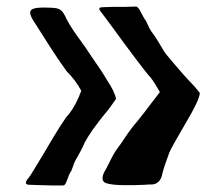

<svg xmlns="http://www.w3.org/2000/svg" viewBox="-20 -640 656 586"><path d="M307 -80Q293 -83 293 -96Q293 -108 304 -125Q308 -132 318.5 -153.5Q329 -175 342 -192Q347 -198 360 -218Q380 -248 400 -271Q428 -306 435 -316L468 -359Q453 -386 440 -403Q422 -421 309 -576L294 -596Q283 -609 283 -613Q283 -618 294 -618L323 -619H360L395 -620Q402 -620 412 -599Q418 -587 422 -581Q426 -577 431 -564.5Q436 -552 444 -541Q456 -526 478 -488Q482 -479 510 -447Q546 -405 553 -398Q574 -377 590 -356Q588 -333 546 -263Q505 -193 497 -175Q481 -132 476 -112Q473 -94 464 -85.5Q455 -77 443 -77Q429 -77 421 -76L391 -75Q386 -75 356.5 -75Q327 -75 307 -80ZM100 -75 71 -76Q59 -76 59 -82Q59 -88 68 -98Q72 -102 115 -174Q178 -282 190 -291Q213 -321 228 -363Q211 -395 183 -423Q155 -462 131.5 -499Q108 -536 101 -547L87 -569Q72 -591 72 -601Q72 -611 84 -614Q95 -617 112 -617Q140 -617 151 -615Q162 -613 168.5 -606.5Q175 -600 183 -582Q198 -554 218 -527Q241 -496 263 -462Q290 -424 307 -395Q331 -359 334 -338Q316 -311 302 -295Q281 -269 265 -247Q247 -221 239 -206Q229 -182 211 -152Q206 -143 202 -130Q198 -117 194 -113Q190 -105 186.5 -95Q183 -85 180 -79.5Q177 -74 172 -74H137Z"/></svg>

Font: Barriecito
Style: Regular
Weight: 400
Designer: Pablo Cosgaya & Sergio Jiménez
Foundry: Pablo Cosgaya & Sergio Jiménez
Version: Version 1.001